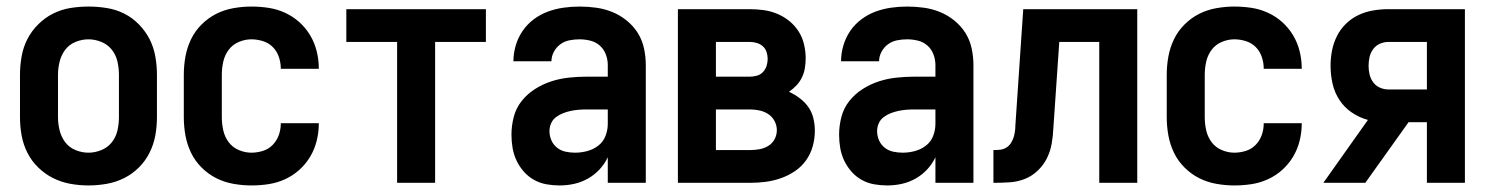

<svg xmlns="http://www.w3.org/2000/svg" viewBox="-20 -558 4540 586"><path d="M250 8Q278 8 306 3Q334 -2 359 -14.5Q384 -27 404 -47Q424 -67 436.5 -92Q449 -117 454 -144.5Q459 -172 459 -200V-330Q459 -358 454 -386Q449 -414 436.5 -438.5Q424 -463 404 -483.5Q384 -504 359 -516.5Q334 -529 306 -533.5Q278 -538 250 -538Q222 -538 194.5 -533.5Q167 -529 142 -516.5Q117 -504 96.5 -483.5Q76 -463 63.5 -438.5Q51 -414 46 -386Q41 -358 41 -330V-200Q41 -172 46 -144.5Q51 -117 63.5 -92Q76 -67 96.5 -47Q117 -27 142 -14.5Q167 -2 194.5 3Q222 8 250 8ZM250 -92Q230 -92 210.5 -100Q191 -108 179 -124Q167 -140 162 -160Q157 -180 157 -200V-330Q157 -350 162 -370Q167 -390 179 -406Q191 -422 210.5 -430Q230 -438 250 -438Q270 -438 289.5 -430Q309 -422 321.5 -406Q334 -390 338.5 -370Q343 -350 343 -330V-200Q343 -180 338.5 -160Q334 -140 321.5 -124Q309 -108 289.5 -100Q270 -92 250 -92Z M747 8Q774 8 800 4Q826 0 850 -11Q874 -22 893.5 -39.5Q913 -57 926.5 -79.5Q940 -102 946.5 -128Q953 -154 953 -180Q953 -181 953 -181.5Q953 -182 953 -182H837Q837 -182 837 -181.5Q837 -181 837 -181Q837 -163 831 -146Q825 -129 812.5 -116Q800 -103 782.5 -97.5Q765 -92 747 -92Q728 -92 709 -100Q690 -108 678 -124Q666 -140 661.5 -160Q657 -180 657 -200V-330Q657 -350 661.5 -370Q666 -390 678 -406Q690 -422 709 -430Q728 -438 747 -438Q765 -438 782.5 -432.5Q800 -427 812.5 -414.5Q825 -402 831 -384.5Q837 -367 837 -349Q837 -349 837 -348.5Q837 -348 837 -348H953Q953 -349 953 -349.5Q953 -350 953 -350Q953 -376 946.5 -402Q940 -428 926.5 -450.5Q913 -473 893.5 -490.5Q874 -508 850 -519Q826 -530 800 -534Q774 -538 747 -538Q720 -538 692 -533Q664 -528 639.5 -515.5Q615 -503 595 -483Q575 -463 563 -438Q551 -413 546 -385.5Q541 -358 541 -330V-200Q541 -172 546 -144.5Q551 -117 563 -92Q575 -67 595 -47Q615 -27 639.5 -14.5Q664 -2 692 3Q720 8 747 8Z M1192 0H1308V-430H1463V-530H1037V-430H1192Z M1688 8Q1711 8 1733 3Q1755 -2 1774.5 -13Q1794 -24 1809.5 -40.5Q1825 -57 1835 -78V0H1951V-360Q1951 -385 1945.5 -410.5Q1940 -436 1926.5 -457.5Q1913 -479 1892.5 -495.5Q1872 -512 1848.5 -521.5Q1825 -531 1799.5 -534.5Q1774 -538 1749 -538Q1724 -538 1699.5 -534.5Q1675 -531 1652 -522.5Q1629 -514 1609 -499Q1589 -484 1575 -463.5Q1561 -443 1554 -419Q1547 -395 1547 -371H1663Q1663 -386 1670.5 -400Q1678 -414 1690.5 -423Q1703 -432 1718 -435Q1733 -438 1749 -438Q1765 -438 1781.5 -434Q1798 -430 1810.5 -419Q1823 -408 1829 -392Q1835 -376 1835 -360V-324H1770Q1743 -324 1715.5 -321Q1688 -318 1662 -309.5Q1636 -301 1612.5 -286Q1589 -271 1572 -249.5Q1555 -228 1548 -201Q1541 -174 1541 -147Q1541 -126 1544.5 -106Q1548 -86 1556.5 -68Q1565 -50 1578.5 -34.5Q1592 -19 1610 -9Q1628 1 1648 4.5Q1668 8 1688 8ZM1735 -92Q1721 -92 1706.5 -95Q1692 -98 1680.5 -107Q1669 -116 1663 -129.5Q1657 -143 1657 -158Q1657 -170 1662 -181.5Q1667 -193 1677 -200.5Q1687 -208 1698.5 -212.5Q1710 -217 1722 -219.5Q1734 -222 1746 -223Q1758 -224 1770 -224H1835V-180Q1835 -161 1828 -143Q1821 -125 1806 -113.5Q1791 -102 1772.5 -97Q1754 -92 1735 -92Z M2049 0H2269Q2293 0 2316.5 -3Q2340 -6 2363 -14Q2386 -22 2406 -35.5Q2426 -49 2440 -68.5Q2454 -88 2460.5 -111.5Q2467 -135 2467 -159Q2467 -178 2462.5 -197Q2458 -216 2447 -231.5Q2436 -247 2420.5 -258.5Q2405 -270 2388 -278Q2400 -286 2410.5 -297Q2421 -308 2427.5 -321.5Q2434 -335 2436.5 -350Q2439 -365 2439 -380Q2439 -401 2434 -422.5Q2429 -444 2417.5 -462Q2406 -480 2389.5 -493.5Q2373 -507 2353 -515.5Q2333 -524 2311.5 -527Q2290 -530 2269 -530H2049ZM2165 -324V-430H2269Q2279 -430 2289.5 -427Q2300 -424 2308 -417Q2316 -410 2319.5 -399.5Q2323 -389 2323 -378Q2323 -367 2319.5 -356.5Q2316 -346 2308.5 -338Q2301 -330 2290 -327Q2279 -324 2269 -324ZM2165 -100V-224H2269Q2283 -224 2297.5 -221Q2312 -218 2324.5 -210Q2337 -202 2344 -188.5Q2351 -175 2351 -161Q2351 -146 2344 -133Q2337 -120 2324.5 -112.5Q2312 -105 2297.5 -102.5Q2283 -100 2269 -100Z M2688 8Q2711 8 2733 3Q2755 -2 2774.5 -13Q2794 -24 2809.5 -40.5Q2825 -57 2835 -78V0H2951V-360Q2951 -385 2945.5 -410.5Q2940 -436 2926.5 -457.5Q2913 -479 2892.5 -495.5Q2872 -512 2848.5 -521.5Q2825 -531 2799.5 -534.5Q2774 -538 2749 -538Q2724 -538 2699.5 -534.5Q2675 -531 2652 -522.5Q2629 -514 2609 -499Q2589 -484 2575 -463.5Q2561 -443 2554 -419Q2547 -395 2547 -371H2663Q2663 -386 2670.5 -400Q2678 -414 2690.5 -423Q2703 -432 2718 -435Q2733 -438 2749 -438Q2765 -438 2781.5 -434Q2798 -430 2810.5 -419Q2823 -408 2829 -392Q2835 -376 2835 -360V-324H2770Q2743 -324 2715.5 -321Q2688 -318 2662 -309.5Q2636 -301 2612.5 -286Q2589 -271 2572 -249.5Q2555 -228 2548 -201Q2541 -174 2541 -147Q2541 -126 2544.5 -106Q2548 -86 2556.5 -68Q2565 -50 2578.5 -34.5Q2592 -19 2610 -9Q2628 1 2648 4.5Q2668 8 2688 8ZM2735 -92Q2721 -92 2706.5 -95Q2692 -98 2680.5 -107Q2669 -116 2663 -129.5Q2657 -143 2657 -158Q2657 -170 2662 -181.5Q2667 -193 2677 -200.5Q2687 -208 2698.5 -212.5Q2710 -217 2722 -219.5Q2734 -222 2746 -223Q2758 -224 2770 -224H2835V-180Q2835 -161 2828 -143Q2821 -125 2806 -113.5Q2791 -102 2772.5 -97Q2754 -92 2735 -92Z M3012 0Q3036 0 3060.5 -1.5Q3085 -3 3107 -11.5Q3129 -20 3147 -37Q3165 -54 3175.5 -75.5Q3186 -97 3190 -120.5Q3194 -144 3195 -168L3213 -430H3335V0H3451V-530H3103L3079 -175Q3079 -165 3077.5 -155.5Q3076 -146 3073 -137Q3070 -128 3064.5 -120Q3059 -112 3050.5 -107Q3042 -102 3032 -101Q3022 -100 3012 -100Z M3747 8Q3774 8 3800 4Q3826 0 3850 -11Q3874 -22 3893.5 -39.5Q3913 -57 3926.5 -79.5Q3940 -102 3946.5 -128Q3953 -154 3953 -180Q3953 -181 3953 -181.5Q3953 -182 3953 -182H3837Q3837 -182 3837 -181.5Q3837 -181 3837 -181Q3837 -163 3831 -146Q3825 -129 3812.5 -116Q3800 -103 3782.5 -97.5Q3765 -92 3747 -92Q3728 -92 3709 -100Q3690 -108 3678 -124Q3666 -140 3661.5 -160Q3657 -180 3657 -200V-330Q3657 -350 3661.5 -370Q3666 -390 3678 -406Q3690 -422 3709 -430Q3728 -438 3747 -438Q3765 -438 3782.5 -432.5Q3800 -427 3812.5 -414.5Q3825 -402 3831 -384.5Q3837 -367 3837 -349Q3837 -349 3837 -348.5Q3837 -348 3837 -348H3953Q3953 -349 3953 -349.5Q3953 -350 3953 -350Q3953 -376 3946.5 -402Q3940 -428 3926.5 -450.5Q3913 -473 3893.5 -490.5Q3874 -508 3850 -519Q3826 -530 3800 -534Q3774 -538 3747 -538Q3720 -538 3692 -533Q3664 -528 3639.5 -515.5Q3615 -503 3595 -483Q3575 -463 3563 -438Q3551 -413 3546 -385.5Q3541 -358 3541 -330V-200Q3541 -172 3546 -144.5Q3551 -117 3563 -92Q3575 -67 3595 -47Q3615 -27 3639.5 -14.5Q3664 -2 3692 3Q3720 8 3747 8Z M4019 0H4147L4279 -185H4335V0H4451V-530H4217Q4194 -530 4170.5 -526Q4147 -522 4126 -512Q4105 -502 4088 -485.5Q4071 -469 4060.5 -448Q4050 -427 4045.5 -404Q4041 -381 4041 -357Q4041 -330 4047 -303Q4053 -276 4068 -253Q4083 -230 4106 -214.5Q4129 -199 4155 -192ZM4335 -285H4217Q4204 -285 4191.5 -290.5Q4179 -296 4171 -307Q4163 -318 4160 -331Q4157 -344 4157 -357Q4157 -371 4160 -384Q4163 -397 4171 -408Q4179 -419 4191.5 -424.5Q4204 -430 4217 -430H4335Z"/></svg>

Font: Iosevka SS09
Style: Bold
Weight: 700
Monospace: yes
Designer: Belleve Invis
Foundry: Belleve Invis
Version: Version 5.2.1; ttfautohint (v1.8.3)